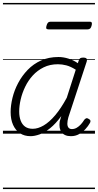

<svg xmlns="http://www.w3.org/2000/svg" viewBox="-20 -905 663 1300"><path d="M187 17Q145 17 115 -3Q85 -23 68.5 -59.5Q52 -96 52 -146Q52 -191 64.5 -242.5Q77 -294 103 -343Q129 -392 167.5 -432Q206 -472 258 -495.5Q310 -519 376 -519Q409 -519 444 -508Q479 -497 507 -477L513 -495Q517 -507 523.5 -511Q530 -515 543 -515Q562 -515 566.5 -507.5Q571 -500 567 -488L443 -111Q436 -86 436 -68Q436 -50 444 -40.5Q452 -31 467 -31Q484 -31 499.5 -40Q515 -49 528 -63.5Q541 -78 550 -93Q555 -100 562.5 -103.5Q570 -107 580 -100Q592 -94 592.5 -86Q593 -78 588 -71Q577 -51 558.5 -31Q540 -11 515.5 3Q491 17 460 17Q438 17 422 10Q406 3 396.5 -10Q387 -23 384 -41Q381 -59 384 -81Q387 -91 389.5 -100.5Q392 -110 395 -119Q357 -67 319.5 -37Q282 -7 248 5Q214 17 187 17ZM110 -150Q110 -115 120 -88.5Q130 -62 150 -47.5Q170 -33 202 -33Q237 -33 275.5 -55.5Q314 -78 353.5 -124.5Q393 -171 432 -243L493 -433Q458 -455 429 -462.5Q400 -470 372 -470Q318 -470 275.5 -449Q233 -428 202 -394Q171 -360 150.5 -317.5Q130 -275 120 -231.5Q110 -188 110 -150ZM309 -706Q296 -706 293.5 -712.5Q291 -719 295 -731Q298 -744 304.5 -751Q311 -758 322 -758H587Q599 -758 601.5 -751Q604 -744 600 -731Q597 -718 590.5 -712Q584 -706 572 -706ZM0 365H623V375H0ZM0 -20H623V0H0ZM0 -505H623V-500H0ZM0 -885H623V-875H0Z"/></svg>

Font: Playwrite DK Loopet Guides
Style: Regular
Weight: 400
Designer: Veronika Burian, José Scaglione
Foundry: TypeTogether
Version: Version 1.003